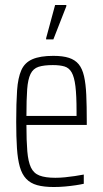

<svg xmlns="http://www.w3.org/2000/svg" viewBox="-20 -742 413 770"><path d="M196 8Q156 8 129 0.5Q102 -7 85 -25Q68 -43 59.5 -73Q51 -103 48 -147.5Q45 -192 45 -254Q45 -329 48.5 -379.5Q52 -430 65.5 -460.5Q79 -491 110 -504.5Q141 -518 194 -518Q232 -518 256.5 -510Q281 -502 295.5 -484.5Q310 -467 317 -436.5Q324 -406 326 -361.5Q328 -317 328 -256V-241H86Q86 -177 89.5 -135.5Q93 -94 104 -70.5Q115 -47 138.5 -38Q162 -29 202 -29Q220 -29 240.5 -31Q261 -33 280.5 -36Q300 -39 316 -42V-5Q303 -2 283 1Q263 4 240.5 6Q218 8 196 8ZM287 -257V-296Q287 -359 282.5 -396Q278 -433 267.5 -451.5Q257 -470 238.5 -475.5Q220 -481 192 -481Q156 -481 134.5 -474Q113 -467 102.5 -445.5Q92 -424 89 -384Q86 -344 86 -277H306ZM165 -584V-589L201 -722H246V-717L194 -584Z"/></svg>

Font: Saira ExtraCondensed ExtraLight
Style: Regular
Weight: 250
Width: 2
Designer: Hector Gatti with collaboration of the Omnibus-Type team
Foundry: Omnibus-Type
Version: Version 1.101